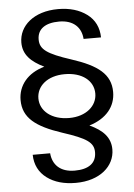

<svg xmlns="http://www.w3.org/2000/svg" viewBox="-60 -757 695 998"><g transform="rotate(-5 287.5 -258.0)"><path d="M46 -258C46 -165 111 -115 247 -70C373 -29 408 -5 408 46C408 103 367 132 295 132C219 132 180 91 175 31H84C85 83 106 124 145 153C184 182 234 196 295 196C421 196 499 126 499 39C499 -24 459 -64 391 -95C482 -123 529 -183 529 -258C529 -351 463 -401 328 -445C202 -486 167 -512 167 -563C167 -618 209 -647 281 -647C357 -647 396 -605 400 -546H491C490 -598 470 -639 431 -668C392 -697 342 -712 281 -712C154 -712 76 -642 76 -555C76 -492 116 -453 184 -420C95 -395 46 -333 46 -258ZM139 -258C139 -322 195 -372 286 -372C377 -372 436 -325 436 -258C436 -194 379 -143 290 -143C198 -143 139 -193 139 -258Z"/></g></svg>

Font: Poppins
Style: Regular
Weight: 400
Designer: Ninad Kale (Devanagari), Jonny Pinhorn (Latin)
Foundry: Indian Type Foundry
Version: 4.004